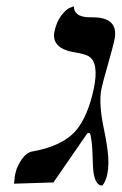

<svg xmlns="http://www.w3.org/2000/svg" viewBox="-20 -574 380 600"><path d="M296.9 -295.9Q287.6 -251 305.2 -168.5Q319.3 -101.1 318.8 -64.9Q318.4 -44.4 315.4 -29.8Q310.1 -5.9 299.8 5.9Q273.4 5.9 270.5 -54.7Q270 -63.5 269.5 -82Q268.1 -139.2 260.7 -158.2H253.4L147 -3.9L23.9 0Q24.4 -2.4 24.9 -9.3Q25.9 -22.9 27.8 -30.8Q30.3 -41 32.2 -46.9Q52.2 -93.3 78.1 -100.1Q177.7 -117.2 220.2 -169.4Q254.9 -212.9 272.9 -295.9Q290.5 -379.4 255.9 -398.9Q242.2 -405.8 214.4 -410.2Q142.6 -421.9 149.4 -471.2Q149.9 -474.1 150.4 -476.1Q156.7 -506.3 171.9 -525.9Q187 -545.4 198.7 -549.8L210.9 -554.2Q210.9 -521.5 257.8 -520Q262.2 -520 268.6 -520Q341.8 -520 339.8 -466.3Q339.4 -457 337.4 -448.2Q333.5 -429.7 317.4 -373Q300.8 -314.9 296.9 -295.9Z"/></svg>

Font: Linux Biolinum Slanted O
Style: Slanted
Weight: 400
Designer: Philipp H. Poll
Foundry: Philipp H. Poll
Version: Version 1.0.4